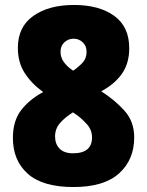

<svg xmlns="http://www.w3.org/2000/svg" viewBox="-20 -744 593 774"><path d="M278 -724Q380 -724 440.5 -680Q501 -636 501 -550Q501 -488 471 -446Q441 -404 388 -376Q443 -341 482 -297.5Q521 -254 521 -190Q521 -100 460 -45Q399 10 276 10Q152 10 92 -43.5Q32 -97 32 -188Q32 -256 64.5 -299Q97 -342 154 -373Q108 -406 80 -449Q52 -492 52 -551Q52 -636 114.5 -680Q177 -724 278 -724ZM277 -588Q255 -588 239.5 -573.5Q224 -559 224 -535Q224 -512 238 -493Q252 -474 275 -459Q298 -475 313.5 -492Q329 -509 329 -535Q329 -559 313.5 -573.5Q298 -588 277 -588ZM202 -194Q202 -163 220.5 -144.5Q239 -126 274 -126Q351 -126 351 -190Q351 -220 330.5 -243Q310 -266 286 -283L274 -291Q242 -271 222 -248Q202 -225 202 -194Z"/></svg>

Font: Noto Sans Khmer UI SemiCondensed Black
Style: Regular
Weight: 900
Width: 4
Designer: Danh Hong and the Monotype Design Team
Foundry: Monotype Imaging Inc.
Version: Version 2.002; ttfautohint (v1.8.4.7-5d5b)